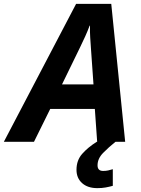

<svg xmlns="http://www.w3.org/2000/svg" viewBox="-80 -734 728 994"><path d="M-60 0 314 -714H496L568 0H423L411 -170H180L96 0ZM404 -297 391 -481Q389 -510 387 -540Q385 -570 386 -601H384Q374 -574 362 -547.5Q350 -521 335 -490L241 -297ZM424 240Q374 240 345 214Q316 188 316 145Q316 96 345.5 62.5Q375 29 421 0H518Q483 28 454 57.5Q425 87 425 122Q425 151 454 151Q468 151 479.5 148.5Q491 146 504 142V228Q486 233 467 236.5Q448 240 424 240Z"/></svg>

Font: BC Sans
Style: Bold Italic
Weight: 700
Italic angle: -12°
Designer: Monotype Design Team
Province of B.C.
Foundry: Monotype Imaging Inc.
Version: Version 2.000;GOOG;noto-source:20170915:90ef993387c0